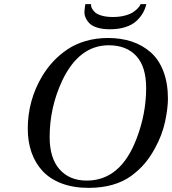

<svg xmlns="http://www.w3.org/2000/svg" viewBox="-20 -890 829 925"><path d="M391.1 -870.1H418.9Q417.5 -861.8 421.6 -852.3Q425.8 -842.8 436 -832.3Q446.3 -821.8 469.2 -814.9Q492.2 -808.1 523.9 -808.1Q555.7 -808.1 581.5 -814.9Q607.4 -821.8 622.6 -832.3Q637.7 -842.8 646 -852.3Q654.3 -861.8 657.2 -870.1H685.1Q679.7 -847.2 668.2 -827.1Q656.7 -807.1 637.2 -788.8Q617.7 -770.5 585 -759.8Q552.2 -749 509.8 -749Q475.6 -749 450.7 -756.3Q425.8 -763.7 413.1 -775.6Q400.4 -787.6 393.1 -803.2Q385.7 -818.8 387 -835.9Q388.2 -853 391.1 -870.1ZM113.8 -270Q113.8 -406.2 183.1 -522.9Q206.5 -561.5 235.4 -592.8Q264.2 -624 302.7 -650.6Q341.3 -677.2 391.8 -692.1Q442.4 -707 500 -707Q563.5 -707 615.2 -689.7Q667 -672.4 706.3 -637.7Q745.6 -603 767.3 -546.1Q789.1 -489.3 789.1 -414.1Q789.1 -369.6 775.4 -304.4Q761.7 -239.3 726.1 -174.8Q703.6 -133.8 677.2 -102.5Q650.9 -71.3 613 -43.2Q575.2 -15.1 522.9 0Q470.7 15.1 407.2 15.1Q334 15.1 277.6 -6.1Q221.2 -27.3 185.5 -65.7Q149.9 -104 131.8 -155.8Q113.8 -207.5 113.8 -270ZM219.2 -230Q219.2 -127.9 267.1 -74Q314.9 -20 397.9 -20Q560.5 -20 637.2 -220.2Q684.1 -341.3 684.1 -465.8Q684.1 -568.8 636.5 -620.4Q588.9 -671.9 503.9 -671.9Q361.8 -671.9 280.8 -503.9Q219.2 -373.5 219.2 -230Z"/></svg>

Font: Linguistics Pro
Style: Italic
Weight: 400
Italic angle: -12°
Designer: Stefan Peev, Context Ltd
Foundry: Stefan Peev, Context Ltd
Version: Version 001.000